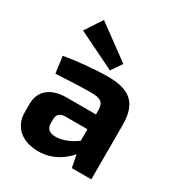

<svg xmlns="http://www.w3.org/2000/svg" viewBox="-180 -870 928 1000"><g transform="rotate(30 283.5 -370.0)"><path d="M311 -540 355 -604 153 -752 86 -650ZM74 -383C153 -388 235 -391 282 -391C345 -391 362 -377 363 -327V-305H187C93 -305 36 -259 36 -180V-130C36 -38 105 12 197 12C284 12 344 -34 379 -75L394 0H511V-326C511 -465 444 -507 317 -507C248 -507 132 -496 60 -483ZM182 -169C182 -197 194 -215 230 -216H363V-147C321 -115 274 -99 240 -99C200 -99 182 -115 182 -150Z"/></g></svg>

Font: SnT
Style: Bold
Weight: 700
Designer: Natanael Gama
Version: Version 1.001;PS 001.001;hotconv 1.0.70;makeotf.lib2.5.58329